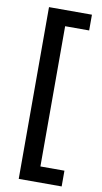

<svg xmlns="http://www.w3.org/2000/svg" viewBox="-96 -758 510 960"><g transform="rotate(10 158.5 -278.0)"><path d="M72 158H290V78H168V-634H290V-714H72Z"/></g></svg>

Font: Kathrein 67 Medium Condensed
Style: Regular
Weight: 500
Width: 3
Designer: Lazydogs Typefoundry, based on Open Sans by Ascender Corporation
Foundry: Lazydogs Typefoundry
Version: Version 1.003;PS 001.003;hotconv 1.0.88;makeotf.lib2.5.64775